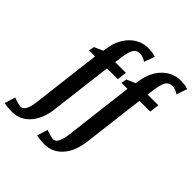

<svg xmlns="http://www.w3.org/2000/svg" viewBox="-386 -1004 1445 1445"><g transform="rotate(45 336.5 -282.0)"><path d="M121.1 -487.3H56.6L65.4 -530.8L134.8 -561.5L142.1 -604Q149.9 -649.4 169.2 -688Q188.5 -726.6 216.8 -754.9Q245.1 -783.2 281 -799.3Q316.9 -815.4 358.4 -815.4Q378.4 -815.4 399.7 -813.2Q420.9 -811 440.4 -802.7L410.6 -718.3Q406.2 -721.7 399.9 -725.8Q393.6 -730 385.3 -733.6Q377 -737.3 366.5 -739.5Q356 -741.7 343.3 -741.7Q324.2 -741.7 311.5 -734.1Q298.8 -726.6 290.3 -711.4Q281.7 -696.3 276.4 -674.1Q271 -651.9 266.6 -622.1L258.8 -564H372.6L363.3 -487.3H248.5L187.5 12.2Q181.2 62 164.6 105.2Q147.9 148.4 121.1 180.7Q94.2 212.9 57.6 231.7Q21 250.5 -25.4 250.5Q-38.6 250.5 -51.5 249.8Q-64.5 249 -75.9 247.8Q-87.4 246.6 -96.7 244.9Q-106 243.2 -111.8 241.7L-85 155.8Q-82.5 156.7 -73.2 160.4Q-64 164.1 -52 167.7Q-40 171.4 -27.6 174.1Q-15.1 176.8 -6.3 176.8Q17.6 176.8 32.2 148.9Q46.9 121.1 53.7 70.8ZM466.3 -487.3H401.9L410.6 -530.8L480 -561.5L487.3 -604Q495.1 -649.4 514.4 -688Q533.7 -726.6 562 -754.9Q590.3 -783.2 626.2 -799.3Q662.1 -815.4 703.6 -815.4Q723.6 -815.4 744.9 -813.2Q766.1 -811 785.6 -802.7L755.9 -718.3Q751.5 -721.7 745.1 -725.8Q738.8 -730 730.5 -733.6Q722.2 -737.3 711.7 -739.5Q701.2 -741.7 688.5 -741.7Q669.4 -741.7 656.7 -734.1Q644 -726.6 635.5 -711.4Q627 -696.3 621.6 -674.1Q616.2 -651.9 611.8 -622.1L604 -564H717.8L708.5 -487.3H593.8L532.7 12.2Q526.4 62 509.8 105.2Q493.2 148.4 466.3 180.7Q439.5 212.9 402.8 231.7Q366.2 250.5 319.8 250.5Q306.6 250.5 293.7 249.8Q280.8 249 269.3 247.8Q257.8 246.6 248.5 244.9Q239.3 243.2 233.4 241.7L260.3 155.8Q262.7 156.7 272 160.4Q281.2 164.1 293.2 167.7Q305.2 171.4 317.6 174.1Q330.1 176.8 338.9 176.8Q362.8 176.8 377.4 148.9Q392.1 121.1 398.9 70.8Z"/></g></svg>

Font: Brush Lettering One
Style: Bold Italic
Weight: 400
Italic angle: -7°
Designer: Eben Sorkin
Foundry: Eben Sorkin
Version: Version 1.001